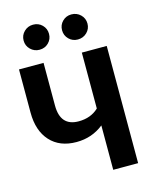

<svg xmlns="http://www.w3.org/2000/svg" viewBox="-133 -1007 883 1095"><g transform="rotate(-15 308.5 -459.0)"><path d="M169 -770Q138 -770 116 -791.5Q94 -813 94 -844Q94 -875 116 -896.5Q138 -918 169 -918Q201 -918 222.5 -896.5Q244 -875 244 -844Q244 -813 222.5 -791.5Q201 -770 169 -770ZM395 -770Q364 -770 342.5 -791.5Q321 -813 321 -844Q321 -875 342.5 -896.5Q364 -918 395 -918Q427 -918 449 -896.5Q471 -875 471 -844Q471 -813 449 -791.5Q427 -770 395 -770ZM397 -692H544V0H397V-262Q328 -207 237 -207Q138 -207 82 -268.5Q26 -330 26 -437V-692H171V-440Q171 -318 279 -318Q351 -318 397 -362Z"/></g></svg>

Font: Fira Sans SemiBold
Style: Regular
Weight: 600
Designer: bBox Type GmbH & Carrois Corporate GbR & Edenspiekermann AG
Foundry: bBox Type GmbH & Carrois Corporate GbR & Edenspiekermann AG
Version: Version 4.301;PS 004.301;hotconv 1.0.88;makeotf.lib2.5.64775